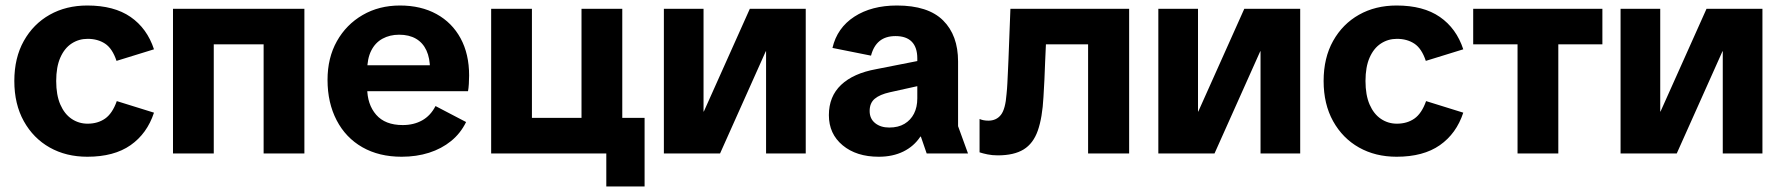

<svg xmlns="http://www.w3.org/2000/svg" viewBox="-20 -557 6471 697"><path d="M297 12Q220 12 160.5 -21.5Q101 -55 66.5 -117Q32 -179 32 -263Q32 -347 66.5 -408.5Q101 -470 160.5 -503.5Q220 -537 297 -537Q394 -537 454 -495.5Q514 -454 539 -378L403 -336Q388 -381 361.5 -398.5Q335 -416 298 -416Q266 -416 240 -399Q214 -382 199 -348Q184 -314 184 -263Q184 -212 199 -177.5Q214 -143 240 -125.5Q266 -108 298 -108Q335 -108 361.5 -126.5Q388 -145 404 -190L539 -148Q514 -72 454 -30Q394 12 297 12Z M937 0V-525H1085V0ZM608 0V-525H756V0ZM703 -396V-525H988V-396Z M1438 12Q1356 12 1295.5 -22.5Q1235 -57 1202 -120.5Q1169 -184 1169 -267Q1169 -347 1203 -407.5Q1237 -468 1296.5 -502.5Q1356 -537 1432 -537Q1508 -537 1564.5 -506Q1621 -475 1652 -418Q1683 -361 1683 -283Q1683 -269 1682 -252.5Q1681 -236 1679 -226H1239V-320H1584L1541 -305Q1541 -346 1528 -374Q1515 -402 1490 -416.5Q1465 -431 1429 -431Q1395 -431 1368.5 -416.5Q1342 -402 1327.5 -373Q1313 -344 1313 -301V-238Q1313 -178 1345.5 -140.5Q1378 -103 1442 -103Q1482 -103 1512.5 -120Q1543 -137 1561 -172L1672 -114Q1652 -73 1617.5 -45Q1583 -17 1537.5 -2.5Q1492 12 1438 12Z M2091 -525H2239V0H2091ZM1763 -525H1911V0H1763ZM1861 0V-129H2141V0ZM2181 120V0H2166V-129H2320V120Z M2390 0V-525H2534V-152H2535L2702 -525H2905V0H2761V-371H2760L2594 0Z M3170 12Q3089 12 3039 -29.5Q2989 -71 2989 -139Q2989 -207 3033.5 -249Q3078 -291 3161 -306L3359 -345V-255L3210 -222Q3174 -214 3155.5 -198.5Q3137 -183 3137 -154Q3137 -126 3157 -110Q3177 -94 3208 -94Q3241 -94 3263.5 -107.5Q3286 -121 3298 -144.5Q3310 -168 3310 -200V-345Q3310 -385 3290 -405.5Q3270 -426 3231 -426Q3195 -426 3173 -408Q3151 -390 3142 -355L3002 -383Q3019 -456 3081.5 -496.5Q3144 -537 3236 -537Q3349 -537 3403.5 -483Q3458 -429 3458 -334V-99L3494 0H3344L3323 -61H3321Q3298 -26 3259.5 -7Q3221 12 3170 12Z M3602 7Q3582 7 3565 3.5Q3548 0 3536 -4V-125Q3543 -122 3551 -120.5Q3559 -119 3568 -119Q3597 -119 3613.5 -140Q3630 -161 3634 -216Q3636 -235 3637 -255.5Q3638 -276 3639 -297.5Q3640 -319 3641 -342L3648 -525H4079V0H3930V-487L3986 -396H3698L3781 -487L3774 -331Q3773 -297 3771.5 -268.5Q3770 -240 3768 -205Q3764 -130 3747.5 -83Q3731 -36 3696 -14.5Q3661 7 3602 7Z M4185 0V-525H4329V-152H4330L4497 -525H4700V0H4556V-371H4555L4389 0Z M5050 12Q4973 12 4913.5 -21.5Q4854 -55 4819.5 -117Q4785 -179 4785 -263Q4785 -347 4819.5 -408.5Q4854 -470 4913.5 -503.5Q4973 -537 5050 -537Q5147 -537 5207 -495.5Q5267 -454 5292 -378L5156 -336Q5141 -381 5114.5 -398.5Q5088 -416 5051 -416Q5019 -416 4993 -399Q4967 -382 4952 -348Q4937 -314 4937 -263Q4937 -212 4952 -177.5Q4967 -143 4993 -125.5Q5019 -108 5051 -108Q5088 -108 5114.5 -126.5Q5141 -145 5157 -190L5292 -148Q5267 -72 5207 -30Q5147 12 5050 12Z M5489 0V-495H5637V0ZM5328 -396V-525H5797V-396Z M5863 0V-525H6007V-152H6008L6175 -525H6378V0H6234V-371H6233L6067 0Z"/></svg>

Font: TikTok Sans 24pt
Style: Bold
Weight: 700
Version: Version 4.000